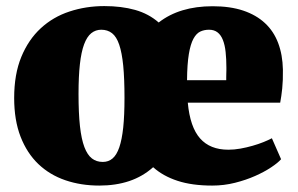

<svg xmlns="http://www.w3.org/2000/svg" viewBox="-20 -590 966 622"><path d="M25.9 -272.5Q25.9 -349.6 49.1 -405.8Q72.3 -461.9 112.1 -498.5Q151.9 -535.2 205.1 -552.7Q258.3 -570.3 317.9 -570.3Q373.5 -570.3 417.7 -557.9Q461.9 -545.4 494.1 -517.1Q561.5 -569.8 668.9 -569.8Q725.6 -569.8 767.8 -555.7Q810.1 -541.5 838.4 -515.1Q866.7 -488.8 881.1 -450.7Q895.5 -412.6 896.5 -364.7Q897 -329.1 894.3 -303.5Q891.6 -277.8 887.7 -257.3H588.4Q595.7 -178.2 628.2 -141.6Q660.6 -105 719.7 -105Q738.8 -105 759 -108.6Q779.3 -112.3 798.1 -117.7Q816.9 -123 833.3 -129.6Q849.6 -136.2 860.8 -142.1L890.6 -74.2Q880.4 -62.5 858.4 -47.9Q836.4 -33.2 806.6 -20Q776.9 -6.8 741.2 2.2Q705.6 11.2 667.5 11.2Q602.1 11.2 555.2 -4.2Q508.3 -19.5 476.1 -48.3Q442.4 -18.1 398.7 -3.4Q355 11.2 301.8 11.2Q242.2 11.2 191.7 -6.1Q141.1 -23.4 104.2 -58.6Q67.4 -93.8 46.6 -147.2Q25.9 -200.7 25.9 -272.5ZM712.9 -330.1Q712.9 -333.5 712.9 -339.1Q712.9 -344.7 713.1 -350.6Q713.4 -356.4 713.4 -362.1Q713.4 -367.7 713.4 -371.1Q713.4 -398.9 710.9 -421.6Q708.5 -444.3 702.1 -460.4Q695.8 -476.6 684.8 -485.1Q673.8 -493.7 657.2 -493.7Q641.6 -493.7 628.9 -487.8Q616.2 -481.9 606.7 -464.6Q597.2 -447.3 591.8 -415Q586.4 -382.8 585.9 -330.1ZM313 -65.4Q331.5 -65.4 344.7 -76.7Q357.9 -87.9 366.5 -112.8Q375 -137.7 379.2 -177Q383.3 -216.3 383.3 -272.9Q383.3 -335 379.2 -377.2Q375 -419.4 366.2 -445.3Q357.4 -471.2 343 -482.4Q328.6 -493.7 308.1 -493.7Q289.6 -493.7 275.6 -482.4Q261.7 -471.2 252.4 -446.3Q243.2 -421.4 238.8 -381.8Q234.4 -342.3 234.4 -286.1Q234.4 -223.6 239 -181.4Q243.7 -139.2 253.4 -113.5Q263.2 -87.9 277.8 -76.7Q292.5 -65.4 313 -65.4Z"/></svg>

Font: Merriweather UltraBold
Style: Regular
Weight: 900
Designer: Eben Sorkin ( sorkintype@gmail.com )
Foundry: Eben Sorkin
Version: Version 1.570; ttfautohint (v1.3) -l 8 -r 32 -G 0 -x 0 -H 60